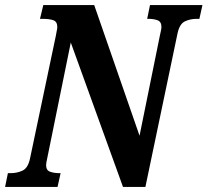

<svg xmlns="http://www.w3.org/2000/svg" viewBox="-40 -734 815 754"><path d="M-20 0 -9 -54H2Q27 -54 48.5 -64Q70 -74 78 -112L179 -592Q181 -605 183 -613.5Q185 -622 185 -628Q185 -649 169.5 -654.5Q154 -660 128 -660H117L130 -714H330L508 -201L588 -595Q590 -604 592 -613.5Q594 -623 594 -628Q594 -649 578.5 -654.5Q563 -660 544 -660H538L549 -714H755L743 -660H732Q707 -660 686 -650Q665 -640 657 -602L531 0H443L238 -567L147 -120Q141 -93 141 -86Q141 -65 157 -59.5Q173 -54 193 -54H198L186 0Z"/></svg>

Font: Noto Serif ExtraCondensed ExtraBold
Style: Italic
Weight: 800
Width: 2
Italic angle: -12°
Designer: Monotype Design Team
Foundry: Monotype Imaging Inc.
Version: Version 2.013